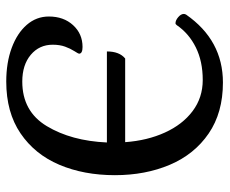

<svg xmlns="http://www.w3.org/2000/svg" viewBox="-78 -624 716 599"><g transform="rotate(-90 279.5 -325.0)"><path d="M32 -324Q32 -421 64.5 -497.5Q97 -574 162.5 -618.5Q228 -663 324 -663Q383 -663 429 -646Q475 -629 501 -599Q527 -569 527 -530Q527 -484 500 -454.5Q473 -425 432 -425Q411 -425 411 -436Q411 -438 419 -450.5Q427 -463 433 -479.5Q439 -496 439 -518Q439 -560 407.5 -586.5Q376 -613 324 -613Q231 -613 185 -536.5Q139 -460 134 -349H418Q418 -310 396 -292H135Q140 -223 165 -168Q190 -113 232 -81.5Q274 -50 329 -50Q387 -50 430.5 -71.5Q474 -93 500 -131Q503 -135 506 -135Q515 -135 525 -126.5Q535 -118 535 -109Q535 -106 533 -102Q453 13 321 13Q227 13 162 -31.5Q97 -76 64.5 -152.5Q32 -229 32 -324Z"/></g></svg>

Font: Kurale
Style: Regular
Weight: 400
Designer: Eduardo Rodriguez Tunni
Foundry: Eduardo Rodriguez Tunni
Version: Version 2.000